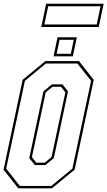

<svg xmlns="http://www.w3.org/2000/svg" viewBox="-22 -1036 590 1056"><path d="M78.5 0 -2.5 -103 102.5 -597 227.5 -700H412.5L493.5 -597L388.5 -103L263.5 0ZM87 -13.5H260.5L376 -108.5L479 -591.5L403.5 -686.5H230L115 -591.5L12 -108.5ZM169.5 -128 139 -166.5 217 -533.5 263.5 -572H321.5L352 -533.5L274 -166.5L227.5 -128ZM177.5 -141.5H224.5L261.5 -172L337.5 -528L313.5 -558.5H266.5L229.5 -528L153.5 -172ZM272.5 -726 294.5 -831H400.5L378.5 -726ZM289.5 -740H367.5L383.5 -817H305.5ZM205 -887.5 232 -1015.5H548L521 -887.5ZM222 -901.5H510L531 -1001.5H243Z"/></svg>

Font: Tourney Condensed Thin
Style: Italic
Weight: 100
Width: 3
Italic angle: -12°
Designer: Tyler Finck
Foundry: Etcetera Type Co
Version: Version 1.010; ttfautohint (v1.8.3)